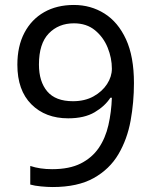

<svg xmlns="http://www.w3.org/2000/svg" viewBox="-20 -744 612 774"><path d="M520 -409Q520 -332 506.5 -257.5Q493 -183 457.5 -122.5Q422 -62 357.5 -26Q293 10 192 10Q172 10 145.5 7.5Q119 5 102 0V-75Q141 -62 190 -62Q260 -62 305.5 -85Q351 -108 378 -147.5Q405 -187 417 -239.5Q429 -292 431 -350H425Q403 -316 361.5 -291.5Q320 -267 255 -267Q163 -267 106.5 -323.5Q50 -380 50 -483Q50 -558 78.5 -612Q107 -666 158 -695Q209 -724 278 -724Q346 -724 401 -689.5Q456 -655 488 -585.5Q520 -516 520 -409ZM278 -650Q216 -650 176.5 -609Q137 -568 137 -484Q137 -415 170.5 -375.5Q204 -336 274 -336Q322 -336 357 -355.5Q392 -375 411.5 -405Q431 -435 431 -467Q431 -510 414 -552Q397 -594 363 -622Q329 -650 278 -650Z"/></svg>

Font: Noto Sans Gunjala Gondi Semibold
Style: Regular
Weight: 600
Designer: Ek Type
Foundry: Ek Type
Version: Version 1.004; ttfautohint (v1.8.4.7-5d5b)